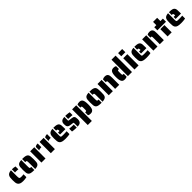

<svg xmlns="http://www.w3.org/2000/svg" viewBox="763 -3347 6150 6150"><g transform="rotate(-45 3838.0 -272.0)"><path d="M388 -373Q363 -377 316 -377Q285 -377 272 -373V-518Q343 -517 419 -500V-370ZM73 -67Q53 -99 47.5 -142Q42 -185 42 -254Q42 -317 47 -359Q52 -401 68 -433Q87 -470 125.5 -490.5Q164 -511 230 -516V-255Q230 -211 232.5 -189Q235 -167 243 -155Q252 -143 268.5 -138Q285 -133 316 -133Q369 -133 389 -136L423 -140V-10Q349 8 265 8Q187 8 141 -11Q95 -30 73 -67Z M807 -254Q807 -305 806 -322Q805 -346 800 -358.5Q795 -371 784 -374Q772 -377 751 -377H737V-518H751Q838 -518 887 -504.5Q936 -491 960 -460Q982 -432 988.5 -385.5Q995 -339 995 -254Q995 -175 990.5 -131.5Q986 -88 969 -60Q950 -29 912 -13.5Q874 2 807 6ZM542 -49Q520 -77 513.5 -123Q507 -169 507 -254Q507 -332 512 -376Q517 -420 534 -449Q552 -481 590 -496.5Q628 -512 695 -516V-254Q695 -203 696 -187Q697 -163 702 -151Q707 -139 719 -136Q729 -133 751 -133H765V8H751Q664 8 615 -5Q566 -18 542 -49Z M1321 -481Q1342 -501 1370.5 -509.5Q1399 -518 1441 -518V-351Q1396 -351 1367.5 -345Q1339 -339 1321 -324ZM1094 -510H1279V0H1094Z M1746 -481Q1767 -501 1795.5 -509.5Q1824 -518 1866 -518V-351Q1821 -351 1792.5 -345Q1764 -339 1746 -324ZM1519 -510H1704V0H1519Z M2150 -305H2220Q2220 -361 2209 -377Q2203 -386 2193 -388.5Q2183 -391 2164 -391H2150V-518H2164Q2250 -518 2296.5 -504Q2343 -490 2365 -458Q2385 -430 2389.5 -386Q2394 -342 2394 -254V-214H2150ZM1961 -57Q1938 -87 1931 -131.5Q1924 -176 1924 -254Q1924 -326 1929 -368.5Q1934 -411 1950 -441Q1968 -474 2005.5 -492.5Q2043 -511 2108 -516V-214Q2108 -180 2111 -165.5Q2114 -151 2125 -144Q2137 -136 2162 -135Q2194 -133 2230 -133Q2294 -133 2323 -136L2374 -140V-11Q2334 1 2264 5Q2230 8 2184 8Q2092 8 2039.5 -7.5Q1987 -23 1961 -57Z M2822 -376Q2760 -382 2722 -382H2689V-518Q2760 -518 2824 -508L2874 -499V-371Q2855 -372 2822 -376ZM2729 -155Q2729 -170 2724 -174Q2719 -178 2703 -180L2595 -195Q2555 -201 2530.5 -214Q2506 -227 2494 -249Q2482 -268 2478 -295Q2474 -322 2474 -362Q2474 -444 2523 -482Q2564 -512 2647 -517V-360Q2647 -345 2651 -340.5Q2655 -336 2676 -333L2796 -317Q2822 -314 2841 -306.5Q2860 -299 2873 -284Q2902 -252 2902 -161Q2902 -65 2853 -27Q2810 5 2729 7ZM2547 -2 2490 -11V-139Q2530 -135 2598 -131Q2636 -129 2652 -129H2687V8Q2607 7 2547 -2Z M3221 -20V-147H3232Q3254 -147 3263.5 -149.5Q3273 -152 3278 -161Q3283 -172 3284 -193Q3285 -208 3285 -255Q3285 -302 3284 -317Q3283 -339 3278.5 -349Q3274 -359 3263 -361Q3249 -363 3232 -363H3221V-490Q3241 -505 3265.5 -511Q3290 -517 3323 -517Q3363 -517 3391.5 -504Q3420 -491 3438 -462Q3473 -404 3473 -257Q3473 -111 3438 -51Q3403 7 3323 7Q3287 7 3264 1.5Q3241 -4 3221 -20ZM2994 -510H3179V199H2994Z M3857 -254Q3857 -305 3856 -322Q3855 -346 3850 -358.5Q3845 -371 3834 -374Q3822 -377 3801 -377H3787V-518H3801Q3888 -518 3937 -504.5Q3986 -491 4010 -460Q4032 -432 4038.5 -385.5Q4045 -339 4045 -254Q4045 -175 4040.5 -131.5Q4036 -88 4019 -60Q4000 -29 3962 -13.5Q3924 2 3857 6ZM3592 -49Q3570 -77 3563.5 -123Q3557 -169 3557 -254Q3557 -332 3562 -376Q3567 -420 3584 -449Q3602 -481 3640 -496.5Q3678 -512 3745 -516V-254Q3745 -203 3746 -187Q3747 -163 3752 -151Q3757 -139 3769 -136Q3779 -133 3801 -133H3815V8H3801Q3714 8 3665 -5Q3616 -18 3592 -49Z M4433 -241Q4433 -294 4432 -311Q4430 -339 4427 -348Q4423 -358 4413 -360.5Q4403 -363 4381 -363H4371V-488Q4410 -517 4473 -517Q4563 -517 4594 -462Q4608 -438 4613 -403.5Q4618 -369 4618 -319V0H4433ZM4144 -510H4329V0H4144Z M5011 -743H5196V0H5011ZM4753 -48Q4734 -78 4725.5 -128Q4717 -178 4717 -253Q4717 -400 4753 -459Q4787 -517 4867 -517Q4903 -517 4926 -511.5Q4949 -506 4969 -490V-363H4958Q4936 -363 4926.5 -360.5Q4917 -358 4912 -349Q4907 -338 4906 -317Q4905 -302 4905 -255Q4905 -208 4906 -193Q4907 -172 4912 -161.5Q4917 -151 4928 -149Q4942 -147 4958 -147H4969V-20Q4949 -5 4924.5 1Q4900 7 4867 7Q4827 7 4798.5 -6Q4770 -19 4753 -48Z M5310 -743H5495V-599H5310ZM5310 -510H5495V0H5310Z M5820 -305H5890Q5890 -361 5879 -377Q5873 -386 5863 -388.5Q5853 -391 5834 -391H5820V-518H5834Q5920 -518 5966.5 -504Q6013 -490 6035 -458Q6055 -430 6059.5 -386Q6064 -342 6064 -254V-214H5820ZM5631 -57Q5608 -87 5601 -131.5Q5594 -176 5594 -254Q5594 -326 5599 -368.5Q5604 -411 5620 -441Q5638 -474 5675.5 -492.5Q5713 -511 5778 -516V-214Q5778 -180 5781 -165.5Q5784 -151 5795 -144Q5807 -136 5832 -135Q5864 -133 5900 -133Q5964 -133 5993 -136L6044 -140V-11Q6004 1 5934 5Q5900 8 5854 8Q5762 8 5709.5 -7.5Q5657 -23 5631 -57Z M6455 -241Q6455 -294 6454 -311Q6452 -339 6449 -348Q6445 -358 6435 -360.5Q6425 -363 6403 -363H6393V-488Q6432 -517 6495 -517Q6585 -517 6616 -462Q6630 -438 6635 -403.5Q6640 -369 6640 -319V0H6455ZM6166 -510H6351V0H6166Z M6715 -510H6809V-658H6994V-510H7106V-369H6715ZM6809 -329H6994V0H6809Z M7387 -305H7457Q7457 -361 7446 -377Q7440 -386 7430 -388.5Q7420 -391 7401 -391H7387V-518H7401Q7487 -518 7533.5 -504Q7580 -490 7602 -458Q7622 -430 7626.5 -386Q7631 -342 7631 -254V-214H7387ZM7198 -57Q7175 -87 7168 -131.5Q7161 -176 7161 -254Q7161 -326 7166 -368.5Q7171 -411 7187 -441Q7205 -474 7242.5 -492.5Q7280 -511 7345 -516V-214Q7345 -180 7348 -165.5Q7351 -151 7362 -144Q7374 -136 7399 -135Q7431 -133 7467 -133Q7531 -133 7560 -136L7611 -140V-11Q7571 1 7501 5Q7467 8 7421 8Q7329 8 7276.5 -7.5Q7224 -23 7198 -57Z"/></g></svg>

Font: Saira Stencil
Style: Regular
Weight: 400
Designer: Hector Gatti with collaboration of the Omnibus-Type team
Foundry: Omnibus-Type
Version: Version 1.003